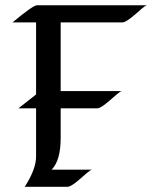

<svg xmlns="http://www.w3.org/2000/svg" viewBox="-20 -723 589 743"><path d="M28.3 -636.2Q107.9 -702.6 123 -702.6H549.3Q542.5 -701.7 528.6 -689.5Q514.6 -677.2 504.9 -668.7Q495.1 -660.2 485.8 -653.3Q463.9 -636.2 454.1 -636.2H214.8V-370.6H451.7Q445.3 -369.6 431.2 -357.2Q417 -344.7 407.2 -336.4Q397.5 -328.1 388.2 -320.8Q366.7 -303.7 356.4 -303.7H214.8V-189.5Q214.8 -101.6 179.7 -66.4H336.4Q329.6 -65.4 315.7 -53.2Q301.8 -41 292 -32.5Q282.2 -23.9 272.9 -16.6Q251 0 241.2 0H75.7Q119.6 -68.4 119.6 -116.7V-303.7H51.3Q85.4 -331.1 119.6 -357.4V-636.2Z"/></svg>

Font: Fondamento
Style: Regular
Weight: 400
Version: Version 1.000